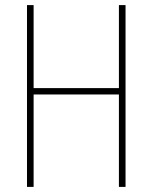

<svg xmlns="http://www.w3.org/2000/svg" viewBox="-20 -734 599 754"><path d="M473 0H447V-363H112V0H86V-714H112V-388H447V-714H473Z"/></svg>

Font: Noto Sans Bengali Condensed Thin
Style: Regular
Weight: 100
Width: 3
Designer: Joana Ranito - Universal Thirst; Jelle Bosma - Monotype Design Team
Foundry: Universal Thirst ehf.
Version: Version 3.000; ttfautohint (v1.8.4.7-5d5b)